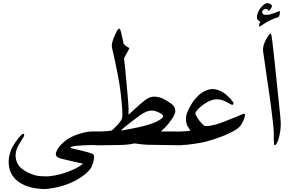

<svg xmlns="http://www.w3.org/2000/svg" viewBox="-20 -954 1906 1263"><path d="M132.8 -73.7Q135.7 -73.7 137.7 -71Q139.6 -68.4 139.2 -65.4Q139.2 -58.1 128.9 -43.5Q99.6 1.5 91.3 23.4Q83 44.9 82.5 65.4Q82.5 94.2 93 116.9Q103.5 139.6 122.8 155Q142.1 170.4 162.8 180.7Q183.6 190.9 210 198.7Q238.3 206.1 275.4 206.1H296.9Q304.2 204.6 307.1 204.6Q361.8 200.2 428.5 175.3Q495.1 150.4 525.9 122.6Q427.7 101.1 379.9 88.9Q347.2 81.1 347.2 58.6Q347.2 55.7 348.6 49.3Q359.9 15.6 397.9 -18.1Q443.8 -60.5 531.2 -81.5Q561 -89.4 597.2 -89.4H626V0H602.5Q552.2 0 498 3.9Q443.8 7.8 443.8 17.1Q443.8 19 452.1 22Q590.8 52.7 594.2 62Q599.6 67.4 598.6 80.1V86.4Q597.2 91.8 597.2 94.7Q593.3 120.1 584 139.6Q574.7 159.2 558.1 175.3Q541.5 191.4 528.1 201.2Q514.6 210.9 489.3 226.6Q399.9 278.3 279.3 289.6Q150.4 289.6 82 225.1Q37.1 180.2 37.1 109.9Q37.1 82 45.9 53.2Q54.2 21.5 82 -19.5Q120.1 -73.7 132.8 -73.7Z M864.3 -10.7Q822.3 0 750.5 0L657.2 1.5H606.9V-88.9H617.2L644.5 -89.4Q671.9 -89.4 714.4 -95.2Q724.1 -102.1 735.8 -114.7Q771.5 -150.4 780.3 -168.9Q785.2 -180.2 785.2 -199.2Q785.2 -241.2 774.4 -337.9Q763.2 -439.9 716.3 -642.6Q715.3 -648.4 715.3 -652.3Q715.3 -677.2 734.9 -720.7Q753.9 -765.6 764.2 -765.6Q765.6 -765.6 767.1 -764.4Q768.6 -763.2 770 -760.5Q771.5 -757.8 772.7 -754.4Q773.9 -751 775.4 -745.4Q776.9 -739.7 778.1 -734.6Q779.3 -729.5 781.2 -721.2Q783.2 -712.9 784.7 -705.6Q786.1 -698.2 788.6 -687.3Q791 -676.3 793 -667.5Q802.7 -652.3 825.2 -641.1Q834.5 -638.7 825.2 -624.5Q801.3 -582.5 795.9 -569.3L803.7 -501.5Q825.7 -271.5 825.7 -238.8L825.2 -199.2L901.4 -268.6Q938.5 -300.3 953.6 -307.6Q973.6 -318.4 996.1 -318.4Q1011.7 -318.4 1032.7 -312.5Q1058.1 -305.7 1106.4 -272Q1133.3 -253.9 1133.3 -222.7Q1133.3 -204.1 1110.6 -170.7Q1087.9 -137.2 1066.9 -116.2Q1045.4 -94.7 1038.6 -89.4L1165 -88.9H1175.8V1.5H1165Q1118.2 1.5 964.4 -1.5Q923.8 -1.5 864.3 -10.7ZM1053.2 -188Q1053.2 -201.2 1025.6 -213.9Q998 -226.6 981 -226.6H975.6Q948.7 -226.6 907.7 -200.7Q779.3 -105.5 777.3 -96.2Q777.3 -95.7 780.3 -95.7Q786.6 -95.7 848.4 -108.2Q910.2 -120.6 929.2 -126Q944.3 -129.9 967.8 -137.2Q1004.4 -149.4 1027.8 -163.6Q1051.3 -178.7 1053.2 -188Z M1588.9 -182.6Q1574.7 -139.2 1554.7 -118.9Q1534.7 -98.6 1487.3 -77.1Q1427.7 -47.9 1332 -21.5Q1307.1 -15.1 1255.4 -7.6Q1203.6 0 1177.7 0H1160.2V-89.4H1174.3Q1222.7 -90.8 1232.4 -95.2L1212.4 -126.5Q1203.1 -146.5 1203.1 -171.9Q1203.1 -199.2 1217.8 -228Q1242.2 -280.8 1271 -311.5Q1301.8 -346.7 1341.8 -361.3Q1360.8 -368.2 1377.4 -368.2Q1414.1 -368.2 1455.1 -341.3Q1477.1 -325.2 1497.6 -301.8Q1515.1 -282.7 1516.1 -273.9Q1516.1 -265.6 1508.8 -264.6Q1501.5 -264.6 1480.5 -277.3Q1442.4 -300.8 1406.2 -300.8Q1381.8 -300.8 1355.5 -288.1Q1325.7 -274.9 1292 -245.1Q1265.1 -219.7 1265.1 -207Q1265.1 -201.7 1277.3 -181.2Q1289.6 -160.6 1302.2 -147.9Q1303.7 -146 1307.9 -141.4Q1312 -136.7 1314 -134.8Q1315.9 -132.8 1319.8 -129.9Q1323.7 -127 1327.9 -125.7Q1332 -124.5 1337.4 -124.5Q1357.4 -124.5 1403.3 -135.7Q1455.6 -152.8 1526.4 -182.6L1574.7 -202.6Q1581.1 -205.6 1585.4 -205.6Q1591.8 -205.6 1591.8 -197.8Q1591.8 -192.4 1588.9 -182.6Z M1826.7 -149.4V-136.7Q1826.7 -85 1810.5 -34.2Q1797.9 1.5 1787.6 1.5H1787.1Q1781.2 1.5 1781.2 -34.2L1780.8 -79.1V-81.5Q1780.8 -116.2 1760.7 -270.5L1710.4 -618.7Q1710 -621.6 1710 -627.9Q1710 -656.7 1728.5 -691.4Q1751 -732.9 1759.8 -732.9H1760.7Q1766.1 -731.9 1772.5 -673.3Q1773.4 -666.5 1788.1 -532.2L1823.7 -189.5ZM1741.2 -933.6Q1749.5 -933.6 1759.3 -926.8Q1769 -919.9 1769.5 -913.6Q1769.5 -909.2 1758.3 -893.1Q1749.5 -879.9 1748 -883.3Q1739.7 -895.5 1727.5 -895.5Q1719.7 -895.5 1711.9 -888.7Q1704.1 -881.8 1704.1 -873Q1706.5 -856 1731.4 -856Q1744.6 -856 1765.1 -861.8L1805.2 -876Q1819.8 -881.3 1821.3 -880.4Q1821.8 -880.4 1822 -878.2Q1822.3 -876 1821.5 -871.6Q1820.8 -867.2 1819.8 -860.8Q1816.9 -841.8 1806.2 -839.8Q1752.9 -823.7 1706.5 -790.5Q1689.5 -779.3 1686.5 -779.3Q1682.6 -782.2 1684.1 -789.1Q1685.5 -795.9 1688 -802.2Q1688.5 -804.2 1692.9 -811Q1692.4 -811.5 1688.2 -814Q1684.1 -816.4 1683.1 -817.1Q1682.1 -817.9 1679 -820.1Q1675.8 -822.3 1675 -824Q1674.3 -825.7 1672.6 -828.1Q1670.9 -830.6 1670.4 -833.5Q1669.9 -836.4 1669.9 -839.8V-843.8Q1672.9 -868.2 1688.2 -893.1Q1703.6 -918 1726.1 -930.2Q1735.4 -933.6 1741.2 -933.6Z"/></svg>

Font: Noon
Style: Regular
Weight: 400
Designer: Mohammad Saleh Souzanchi
Foundry: Farsi Font Store
Version: Version 0.09